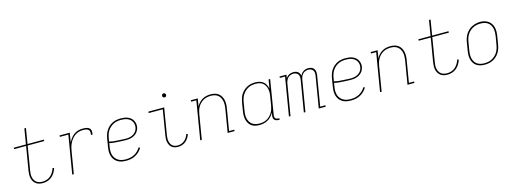

<svg xmlns="http://www.w3.org/2000/svg" viewBox="-8 -1601 6616 2475"><g transform="rotate(-15 3300.0 -363.5)"><path d="M351 8Q325 8 301.5 2.5Q278 -3 259 -17Q240 -31 227.5 -51Q215 -71 210 -94.5Q205 -118 205.5 -143Q206 -168 210 -193L263 -511H103V-530H266L300 -735H321L287 -530H505V-511H284L231 -190Q227 -168 226 -146Q225 -124 229.5 -103.5Q234 -83 244 -64.5Q254 -46 270.5 -33.5Q287 -21 308 -16Q329 -11 351 -11Q378 -11 406.5 -20Q435 -29 457.5 -49Q480 -69 495.5 -95Q511 -121 519 -148L539 -143Q529 -112 512 -83.5Q495 -55 469.5 -33.5Q444 -12 412.5 -2Q381 8 351 8Z M742 0 827 -511H714V-530H851L830 -405Q844 -433 863 -458.5Q882 -484 907.5 -502.5Q933 -521 963 -529.5Q993 -538 1022 -538Q1038 -538 1054 -537Q1070 -536 1084.5 -531.5Q1099 -527 1111 -517.5Q1123 -508 1128 -494Q1133 -480 1132 -463.5Q1131 -447 1129 -431H1108Q1110 -444 1110.5 -457.5Q1111 -471 1107 -482.5Q1103 -494 1094 -502Q1085 -510 1073 -513.5Q1061 -517 1048 -518Q1035 -519 1022 -519Q995 -519 968 -511.5Q941 -504 917 -487.5Q893 -471 875 -448.5Q857 -426 844 -400Q831 -374 823.5 -347.5Q816 -321 812 -294L763 0Z M1463 8Q1441 8 1418.5 5Q1396 2 1375.5 -5.5Q1355 -13 1338 -25.5Q1321 -38 1308 -54.5Q1295 -71 1287 -91.5Q1279 -112 1276 -133.5Q1273 -155 1274 -178Q1275 -201 1279 -223L1297 -333Q1302 -361 1311 -388Q1320 -415 1336 -439.5Q1352 -464 1374.5 -484Q1397 -504 1423.5 -516.5Q1450 -529 1478 -533.5Q1506 -538 1533 -538Q1557 -538 1581 -534.5Q1605 -531 1626 -522Q1647 -513 1664.5 -499Q1682 -485 1693 -464.5Q1704 -444 1708 -420.5Q1712 -397 1708 -373Q1704 -354 1695 -335.5Q1686 -317 1672 -302Q1658 -287 1640 -276.5Q1622 -266 1602.5 -260Q1583 -254 1563.5 -252Q1544 -250 1525 -250Q1497 -250 1469.5 -252Q1442 -254 1414.5 -255Q1387 -256 1360.5 -259Q1334 -262 1308 -269L1300 -220Q1295 -193 1295 -165.5Q1295 -138 1302 -113.5Q1309 -89 1324.5 -68.5Q1340 -48 1362 -34.5Q1384 -21 1410 -16Q1436 -11 1463 -11Q1491 -11 1519 -16.5Q1547 -22 1573.5 -35.5Q1600 -49 1621.5 -70Q1643 -91 1659 -117L1677 -108Q1660 -80 1636.5 -57Q1613 -34 1584 -19Q1555 -4 1524.5 2Q1494 8 1463 8ZM1528 -268Q1545 -268 1562 -270Q1579 -272 1596 -277Q1613 -282 1628.5 -291.5Q1644 -301 1656.5 -314Q1669 -327 1676.5 -343Q1684 -359 1687 -376Q1691 -397 1687.5 -417.5Q1684 -438 1674 -455.5Q1664 -473 1648.5 -485.5Q1633 -498 1614.5 -505.5Q1596 -513 1575 -516Q1554 -519 1533 -519Q1508 -519 1482 -515Q1456 -511 1432 -499Q1408 -487 1387.5 -469Q1367 -451 1352.5 -428Q1338 -405 1330 -380.5Q1322 -356 1318 -330L1311 -288Q1337 -281 1364 -277.5Q1391 -274 1418.5 -273.5Q1446 -273 1473.5 -270.5Q1501 -268 1528 -268Z M2155 8Q2132 8 2110.5 2.5Q2089 -3 2072.5 -16Q2056 -29 2045.5 -48Q2035 -67 2030.5 -88.5Q2026 -110 2027 -133Q2028 -156 2032 -179L2087 -511H1899V-530H2111L2052 -176Q2049 -156 2048 -136Q2047 -116 2050.5 -97.5Q2054 -79 2062 -62Q2070 -45 2084 -33Q2098 -21 2116.5 -16Q2135 -11 2155 -11Q2178 -11 2202 -19Q2226 -27 2245 -43.5Q2264 -60 2277 -81Q2290 -102 2298 -126L2317 -119Q2308 -93 2293 -69Q2278 -45 2256 -27Q2234 -9 2207.5 -0.5Q2181 8 2155 8ZM2150 -654Q2144 -654 2138 -656Q2132 -658 2128.5 -663Q2125 -668 2124 -674Q2123 -680 2124 -686Q2125 -691 2127.5 -695Q2130 -699 2133.5 -701.5Q2137 -704 2141.5 -705.5Q2146 -707 2150 -707Q2157 -707 2162.5 -704.5Q2168 -702 2171.5 -697Q2175 -692 2176 -686Q2177 -680 2176 -674Q2176 -669 2173.5 -665Q2171 -661 2167 -658.5Q2163 -656 2159 -655Q2155 -654 2150 -654Z M2450 0 2535 -511H2466V-530H2559L2542 -426Q2555 -452 2575.5 -474.5Q2596 -497 2621.5 -511.5Q2647 -526 2675 -532Q2703 -538 2731 -538Q2759 -538 2786 -531.5Q2813 -525 2834.5 -509Q2856 -493 2869.5 -469.5Q2883 -446 2889 -419Q2895 -392 2894 -363.5Q2893 -335 2888 -307L2840 -19H2909V0H2816L2868 -310Q2872 -335 2873 -361Q2874 -387 2869 -411Q2864 -435 2852.5 -456Q2841 -477 2822 -492Q2803 -507 2779 -513Q2755 -519 2729 -519Q2705 -519 2680 -514Q2655 -509 2632.5 -497Q2610 -485 2591 -466.5Q2572 -448 2558.5 -425.5Q2545 -403 2537.5 -379.5Q2530 -356 2526 -331L2471 0Z M3239 8Q3210 8 3182.5 1.5Q3155 -5 3133.5 -21Q3112 -37 3098.5 -60.5Q3085 -84 3079 -110.5Q3073 -137 3073.5 -166Q3074 -195 3079 -223L3097 -333Q3102 -360 3110.5 -387Q3119 -414 3134.5 -438Q3150 -462 3172 -482Q3194 -502 3220 -515Q3246 -528 3273 -533Q3300 -538 3328 -538Q3357 -538 3385 -530.5Q3413 -523 3434 -505.5Q3455 -488 3467.5 -463Q3480 -438 3484 -410L3504 -530H3525L3449 -68Q3447 -57 3448.5 -45.5Q3450 -34 3456.5 -26Q3463 -18 3474 -14.5Q3485 -11 3496 -11H3509V8H3493Q3478 8 3463.5 3.5Q3449 -1 3439.5 -11.5Q3430 -22 3427.5 -37.5Q3425 -53 3428 -68L3434 -105Q3419 -78 3398 -55.5Q3377 -33 3351 -18.5Q3325 -4 3296 2Q3267 8 3239 8ZM3245 -11Q3269 -11 3294 -15.5Q3319 -20 3342 -32.5Q3365 -45 3384 -63.5Q3403 -82 3416.5 -104Q3430 -126 3437.5 -150.5Q3445 -175 3449 -199L3467 -309Q3472 -334 3473 -360Q3474 -386 3469 -410Q3464 -434 3452.5 -455.5Q3441 -477 3422 -492Q3403 -507 3378.5 -513Q3354 -519 3328 -519Q3303 -519 3278 -514.5Q3253 -510 3229.5 -498Q3206 -486 3186 -467.5Q3166 -449 3152 -426.5Q3138 -404 3130 -379.5Q3122 -355 3118 -330L3100 -220Q3095 -194 3094.5 -168Q3094 -142 3099.5 -118Q3105 -94 3117.5 -72.5Q3130 -51 3150 -37Q3170 -23 3194.5 -17Q3219 -11 3245 -11Z M3634 0 3719 -511H3650V-530H3743L3735 -483Q3743 -496 3754.5 -507Q3766 -518 3779.5 -525Q3793 -532 3807.5 -535Q3822 -538 3837 -538Q3853 -538 3869 -534Q3885 -530 3897 -520Q3909 -510 3916 -496Q3923 -482 3925 -466Q3932 -482 3943.5 -496Q3955 -510 3970 -520Q3985 -530 4002 -534Q4019 -538 4036 -538Q4059 -538 4079.5 -529.5Q4100 -521 4111.5 -503Q4123 -485 4124.5 -462Q4126 -439 4122 -416L4056 -19H4125V0H4032L4102 -420Q4105 -439 4103.5 -457.5Q4102 -476 4092 -490.5Q4082 -505 4065 -512Q4048 -519 4029 -519Q4010 -519 3990 -511Q3970 -503 3955.5 -487.5Q3941 -472 3933.5 -452Q3926 -432 3923 -413L3854 0H3833L3903 -420Q3906 -439 3904.5 -457.5Q3903 -476 3893 -490.5Q3883 -505 3866 -512Q3849 -519 3830 -519Q3811 -519 3791 -511Q3771 -503 3756.5 -487.5Q3742 -472 3734.5 -452Q3727 -432 3724 -413L3655 0Z M4463 8Q4441 8 4418.5 5Q4396 2 4375.5 -5.5Q4355 -13 4338 -25.5Q4321 -38 4308 -54.5Q4295 -71 4287 -91.5Q4279 -112 4276 -133.5Q4273 -155 4274 -178Q4275 -201 4279 -223L4297 -333Q4302 -361 4311 -388Q4320 -415 4336 -439.5Q4352 -464 4374.5 -484Q4397 -504 4423.5 -516.5Q4450 -529 4478 -533.5Q4506 -538 4533 -538Q4557 -538 4581 -534.5Q4605 -531 4626 -522Q4647 -513 4664.5 -499Q4682 -485 4693 -464.5Q4704 -444 4708 -420.5Q4712 -397 4708 -373Q4704 -354 4695 -335.5Q4686 -317 4672 -302Q4658 -287 4640 -276.5Q4622 -266 4602.5 -260Q4583 -254 4563.5 -252Q4544 -250 4525 -250Q4497 -250 4469.5 -252Q4442 -254 4414.5 -255Q4387 -256 4360.5 -259Q4334 -262 4308 -269L4300 -220Q4295 -193 4295 -165.5Q4295 -138 4302 -113.5Q4309 -89 4324.5 -68.5Q4340 -48 4362 -34.5Q4384 -21 4410 -16Q4436 -11 4463 -11Q4491 -11 4519 -16.5Q4547 -22 4573.5 -35.5Q4600 -49 4621.5 -70Q4643 -91 4659 -117L4677 -108Q4660 -80 4636.5 -57Q4613 -34 4584 -19Q4555 -4 4524.5 2Q4494 8 4463 8ZM4528 -268Q4545 -268 4562 -270Q4579 -272 4596 -277Q4613 -282 4628.5 -291.5Q4644 -301 4656.5 -314Q4669 -327 4676.5 -343Q4684 -359 4687 -376Q4691 -397 4687.5 -417.5Q4684 -438 4674 -455.5Q4664 -473 4648.5 -485.5Q4633 -498 4614.5 -505.5Q4596 -513 4575 -516Q4554 -519 4533 -519Q4508 -519 4482 -515Q4456 -511 4432 -499Q4408 -487 4387.5 -469Q4367 -451 4352.5 -428Q4338 -405 4330 -380.5Q4322 -356 4318 -330L4311 -288Q4337 -281 4364 -277.5Q4391 -274 4418.5 -273.5Q4446 -273 4473.5 -270.5Q4501 -268 4528 -268Z M4850 0 4935 -511H4866V-530H4959L4942 -426Q4955 -452 4975.5 -474.5Q4996 -497 5021.5 -511.5Q5047 -526 5075 -532Q5103 -538 5131 -538Q5159 -538 5186 -531.5Q5213 -525 5234.5 -509Q5256 -493 5269.5 -469.5Q5283 -446 5289 -419Q5295 -392 5294 -363.5Q5293 -335 5288 -307L5240 -19H5309V0H5216L5268 -310Q5272 -335 5273 -361Q5274 -387 5269 -411Q5264 -435 5252.5 -456Q5241 -477 5222 -492Q5203 -507 5179 -513Q5155 -519 5129 -519Q5105 -519 5080 -514Q5055 -509 5032.5 -497Q5010 -485 4991 -466.5Q4972 -448 4958.5 -425.5Q4945 -403 4937.5 -379.5Q4930 -356 4926 -331L4871 0Z M5751 8Q5725 8 5701.5 2.5Q5678 -3 5659 -17Q5640 -31 5627.5 -51Q5615 -71 5610 -94.5Q5605 -118 5605.5 -143Q5606 -168 5610 -193L5663 -511H5503V-530H5666L5700 -735H5721L5687 -530H5905V-511H5684L5631 -190Q5627 -168 5626 -146Q5625 -124 5629.5 -103.5Q5634 -83 5644 -64.5Q5654 -46 5670.5 -33.5Q5687 -21 5708 -16Q5729 -11 5751 -11Q5778 -11 5806.5 -20Q5835 -29 5857.5 -49Q5880 -69 5895.5 -95Q5911 -121 5919 -148L5939 -143Q5929 -112 5912 -83.5Q5895 -55 5869.5 -33.5Q5844 -12 5812.5 -2Q5781 8 5751 8Z M6246 8Q6217 8 6189 1.5Q6161 -5 6138.5 -20Q6116 -35 6101 -58.5Q6086 -82 6079.5 -109Q6073 -136 6073.5 -165Q6074 -194 6079 -223L6097 -333Q6102 -361 6111 -387.5Q6120 -414 6135.5 -438.5Q6151 -463 6173 -483Q6195 -503 6221 -515.5Q6247 -528 6274.5 -534.5Q6302 -541 6329 -541Q6358 -541 6386 -533.5Q6414 -526 6436.5 -510.5Q6459 -495 6474 -472Q6489 -449 6495.5 -421.5Q6502 -394 6501.5 -365Q6501 -336 6496 -307L6478 -197Q6473 -169 6464 -142.5Q6455 -116 6439.5 -91.5Q6424 -67 6402 -47Q6380 -27 6354 -14.5Q6328 -2 6300.5 3Q6273 8 6246 8ZM6246 -11Q6271 -11 6296.5 -15.5Q6322 -20 6345.5 -32Q6369 -44 6389 -62.5Q6409 -81 6423 -103.5Q6437 -126 6445 -150.5Q6453 -175 6457 -200L6476 -310Q6480 -336 6480.5 -362.5Q6481 -389 6475.5 -413.5Q6470 -438 6457 -459Q6444 -480 6423.5 -494Q6403 -508 6378 -513.5Q6353 -519 6326 -519Q6301 -519 6276.5 -514Q6252 -509 6228.5 -497Q6205 -485 6185 -466.5Q6165 -448 6151.5 -426Q6138 -404 6130 -379.5Q6122 -355 6118 -330L6100 -220Q6095 -194 6094.5 -168Q6094 -142 6099.5 -117.5Q6105 -93 6117.5 -72Q6130 -51 6150 -37Q6170 -23 6195 -17Q6220 -11 6246 -11Z"/></g></svg>

Font: Iosevka Curly Slab ThEx
Style: Italic
Weight: 100
Width: 7
Italic angle: -9°
Monospace: yes
Designer: Belleve Invis
Foundry: Belleve Invis
Version: Version 11.1.0; ttfautohint (v1.8.3)